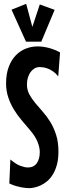

<svg xmlns="http://www.w3.org/2000/svg" viewBox="-20 -951 341 985"><path d="M279.8 -172.9Q279.8 -134.3 271.7 -105.2Q263.7 -76.2 250.7 -55.4Q237.8 -34.7 221.7 -21.2Q205.6 -7.8 188.7 0Q171.9 7.8 156.5 11Q141.1 14.2 129.9 14.2Q124 14.2 113.8 13.4Q103.5 12.7 90.3 10.3Q77.1 7.8 61.3 3.2Q45.4 -1.5 27.8 -9.8L33.2 -132.8Q62 -108.4 84.7 -100.1Q107.4 -91.8 123 -91.8Q153.3 -91.8 168.7 -113.8Q184.1 -135.7 184.1 -170.9Q184.1 -194.3 172.6 -223.4Q161.1 -252.4 131.8 -286.1Q111.8 -309.6 90.3 -335Q68.8 -360.4 51.3 -389.2Q33.7 -418 22.5 -451.2Q11.2 -484.4 11.2 -522.9Q11.2 -571.8 24.7 -607.4Q38.1 -643.1 60.5 -666.5Q83 -689.9 112.1 -701.4Q141.1 -712.9 172.9 -712.9Q200.7 -712.9 229.7 -705.3Q258.8 -697.8 288.1 -682.1L278.8 -559.1Q266.1 -575.2 252.2 -584.7Q238.3 -594.2 225.3 -599.1Q212.4 -604 201.4 -605.5Q190.4 -606.9 183.1 -606.9Q168.9 -606.9 157 -599.9Q145 -592.8 136.5 -580.8Q127.9 -568.8 123 -552.5Q118.2 -536.1 118.2 -518.1Q118.2 -490.2 130.1 -467.8Q142.1 -445.3 160.2 -423.3Q178.2 -401.4 199 -378.2Q219.7 -355 237.8 -325.9Q255.9 -296.9 267.8 -259.5Q279.8 -222.2 279.8 -172.9ZM260.3 -900.4 191.9 -737.3H113.3L39.1 -901.4L114.3 -931.2L146 -813L184.1 -928.2Z"/></svg>

Font: Mouse Memoirs
Style: Regular
Weight: 400
Version: Version 1.000